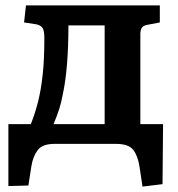

<svg xmlns="http://www.w3.org/2000/svg" viewBox="-20 -532 660 710"><path d="M507 158 496 85Q490 45 473 22.5Q456 0 408 0H182Q137 0 119.5 23Q102 46 96 83L85 154L11 156V-73H94Q110 -113 121 -157Q132 -201 138 -257Q144 -313 144 -391Q144 -417 138 -427.5Q132 -438 115 -442L69 -449L76 -512H571V-449L529 -441Q510 -438 504.5 -429.5Q499 -421 499 -404V-73H583L581 149ZM178 -73H367V-438H233Q233 -278 212 -182Q207 -154 199 -129Q191 -104 178 -73Z"/></svg>

Font: Literata SemiBold
Style: Regular
Weight: 600
Designer: Latin by Veronika Burian and Jose Scaglione. Greek by Irene Vlachou. Cyrillic by Vera Evstafieva.
Foundry: TypeTogether
Version: Version 3.103; ttfautohint (v1.8.4.7-5d5b);gftools[0.9.29]